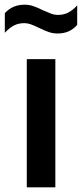

<svg xmlns="http://www.w3.org/2000/svg" viewBox="-60 -797 348 817"><path d="M54 0V-545.5H175.5V0ZM107 -678Q85 -688.5 71.2 -693.5Q57.5 -698.5 43.5 -698.5Q19 -698.5 -0.2 -688.8Q-19.5 -679 -39.5 -657.5V-741Q-23 -759 -2.2 -768Q18.5 -777 45 -777Q64 -777 81.8 -771Q99.5 -765 122.5 -753.5Q146 -743 159 -738.2Q172 -733.5 186 -733.5Q210.5 -733.5 229.8 -743.2Q249 -753 268.5 -774V-691Q252 -672.5 231.8 -663.5Q211.5 -654.5 184.5 -654.5Q165.5 -654.5 147.8 -660.5Q130 -666.5 107 -678Z"/></svg>

Font: Encode Sans Condensed SemiBold
Style: Regular
Weight: 600
Width: 3
Designer: Multiple Designers
Foundry: Impallari Type
Version: Version 2.000